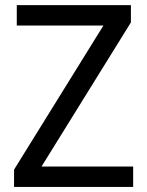

<svg xmlns="http://www.w3.org/2000/svg" viewBox="-20 -734 579 754"><path d="M502.9 -80.1H143.1L494.1 -646V-713.9H45.9V-633.8H386.2L35.2 -67.9V0H502.9Z"/></svg>

Font: Avrile Sans
Style: Regular
Weight: 400
Designer: Monotype Design Team, Google (font), Stefan Peev (BGR Cyrillic), Cristiano Sobral (main changes)
Foundry: The Avrile Sans Project Authors
Version: Version 3.110